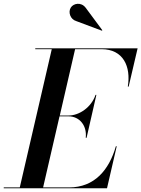

<svg xmlns="http://www.w3.org/2000/svg" viewBox="-66 -1009 758 1029"><path d="M342.5 -896 480 -844.5 482.5 -847 393.5 -967C368.5 -1000.5 327 -990.5 313.5 -968.5C298 -944 310.5 -905.5 342.5 -896ZM302 -385.5C358.5 -385.5 401 -337.5 393.5 -270.5H398L450.5 -500.5H446C423.5 -433.5 358.5 -390 302 -390H254.5L336.5 -745.5H478C595 -745.5 636.5 -652 619 -545H623.5L671.5 -750H123V-745.5H211.5L40 -4.5H-46V0H507.5L559.5 -225H555C518.5 -98 440.5 -4.5 304 -4.5H165L253 -385.5Z"/></svg>

Font: Bodoni* 36pt Medium
Style: Italic
Weight: 500
Italic angle: -13°
Version: Version 2.3